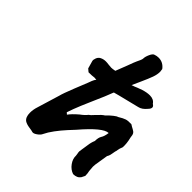

<svg xmlns="http://www.w3.org/2000/svg" viewBox="-178 -767 836 836"><g transform="rotate(45 240.0 -349.0)"><path d="M480 -273Q474 -259 473 -250Q472 -241 470 -237Q469 -234 467 -220.5Q465 -207 459 -198L449 -136Q448 -131 448 -122Q448 -115 450 -97Q453 -85 453 -70L445 -54Q434 -38 410 -38Q389 -45 375 -64.5Q361 -84 362 -104Q362 -108 360.5 -114.5Q359 -121 359 -127Q359 -131 361 -141Q363 -150 365.5 -170.5Q368 -191 375 -207Q375 -228 382 -239Q390 -251 393 -274Q360 -274 283 -184Q278 -179 257.5 -156.5Q237 -134 220 -111Q203 -88 194 -69Q190 -59 176.5 -49.5Q163 -40 155 -42Q150 -44 132 -46.5Q114 -49 103 -56Q88 -67 88 -94Q88 -114 95 -135L126 -237Q130 -254 150.5 -305.5Q171 -357 174 -364Q177 -372 181 -382.5Q185 -393 191 -400L178 -401Q167 -399 144 -399L131 -410L121 -445Q119 -452 123.5 -463.5Q128 -475 138 -480Q150 -486 164 -486Q172 -486 182 -484.5Q192 -483 199 -483Q208 -483 222 -486L243 -540Q255 -573 259 -581Q262 -587 266 -596Q270 -605 270 -609Q270 -621 277.5 -637.5Q285 -654 293 -656Q304 -660 315 -660Q343 -660 361 -636Q363 -626 363 -621Q363 -604 356 -584.5Q349 -565 334 -532Q323 -509 316 -492Q334 -498 342 -502Q361 -509 364 -510Q386 -517 404 -517Q428 -517 439 -500Q449 -494 449 -487Q449 -479 440 -470Q423 -449 404 -445Q329 -427 309.5 -421.5Q290 -416 289 -416Q284 -416 283 -412Q273 -384 244 -319Q238 -306 224 -272.5Q210 -239 200 -209L208 -202Q220 -219 247 -242Q264 -254 276 -269Q282 -272 296 -288Q317 -311 328 -317Q341 -331 354.5 -341.5Q368 -352 372 -352Q393 -365 404.5 -368.5Q416 -372 436 -371Q445 -365 455 -360Q465 -355 469 -348.5Q473 -342 474 -328Q482 -296 480 -273Z"/></g></svg>

Font: Caveat
Style: Bold
Weight: 700
Designer: Pablo Impallari
Foundry: Pablo Impallari
Version: Version 1.500; ttfautohint (v1.6)